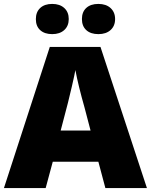

<svg xmlns="http://www.w3.org/2000/svg" viewBox="-20 -955 766 975"><path d="M184.3 -914.6Q206.5 -935.1 245.1 -935.1Q283.7 -935.1 306.4 -914.3Q329.1 -893.6 329.1 -858.4Q329.1 -823.2 306.4 -802.5Q283.7 -781.7 245.1 -781.7Q206.5 -781.7 184.3 -801.8Q162.1 -821.8 162.1 -857.9Q162.1 -894 184.3 -914.6ZM396 -858.4Q396 -894.5 418.2 -914.8Q440.4 -935.1 479.5 -935.1Q518.6 -935.1 541.5 -914.1Q564.5 -893.1 564.5 -858.2Q564.5 -823.2 541.5 -802.5Q518.6 -781.7 479.5 -781.7Q440.4 -781.7 418.2 -802Q396 -822.3 396 -858.4ZM515.1 0 479.5 -133.8H248L211.9 0H0L232.9 -716.8H490.2L726.1 0ZM439.9 -292 409.2 -409.2Q377.4 -521 362.8 -599.1Q358.4 -574.2 345.2 -517.1Q333.5 -461.9 288.1 -292Z"/></svg>

Font: Open Sans Hebrew Extra Bold
Style: Regular
Weight: 800
Foundry: Ascender Corporation, Yanek Iontef
Version: Version 2.001;PS 002.001;hotconv 1.0.70;makeotf.lib2.5.58329